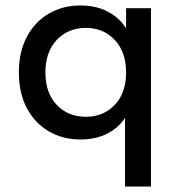

<svg xmlns="http://www.w3.org/2000/svg" viewBox="-20 -500 646 702"><path d="M437 182V-69Q414 -33 372 -11.5Q330 10 274 10Q210 10 159 -19.5Q108 -49 78.5 -104Q49 -159 49 -235Q49 -311 78.5 -366Q108 -421 159 -450.5Q210 -480 274 -480Q333 -480 376 -456.5Q419 -433 441 -396V-470H532V182ZM294 -73Q358 -73 399.5 -116.5Q441 -160 441 -235Q441 -310 399.5 -354Q358 -398 294 -398Q229 -398 187.5 -354Q146 -310 146 -235Q146 -160 187.5 -116.5Q229 -73 294 -73Z"/></svg>

Font: Gantari Medium
Style: Regular
Weight: 500
Designer: Anugrah Pasau
Foundry: Lafontype
Version: Version 1.000; ttfautohint (v1.8.4.7-5d5b)